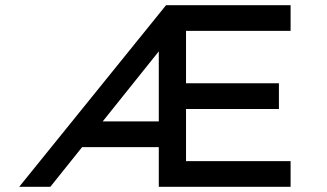

<svg xmlns="http://www.w3.org/2000/svg" viewBox="-20 -720 1262 740"><path d="M54 0 620 -700H1100V-601H697V-399H1055V-300H697V-99H1100V0H592V-153H280L360 -252H592V-568L620 -557L174 0Z"/></svg>

Font: Lexend Giga
Style: Regular
Weight: 400
Designer: Bonnie Shaver-Troup, Thomas Jockin
Foundry: Lexend
Version: Version 1.007